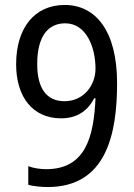

<svg xmlns="http://www.w3.org/2000/svg" viewBox="-20 -744 540 774"><path d="M172 10C408 10 452 -202 452 -409C452 -620 365 -724 241 -724C118 -724 45 -630 45 -485C45 -352 113 -267 226 -267C294 -267 335 -300 360 -348H365C358 -192 325 -62 166 -62C143 -62 115 -66 94 -74V1C114 7 149 10 172 10ZM240 -336C166 -336 130 -390 130 -486C130 -598 174 -650 243 -650C327 -650 365 -555 365 -467C365 -401 318 -336 240 -336Z"/></svg>

Font: Noto Sans Devanagari SemiCondensed
Style: Regular
Weight: 400
Width: 4
Designer: Jelle Bosma - Monotype Design Team
Foundry: Monotype Imaging Inc.
Version: Version 2.004